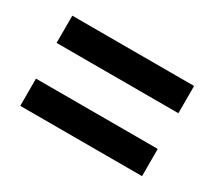

<svg xmlns="http://www.w3.org/2000/svg" viewBox="-71 -636 636 568"><g transform="rotate(30 246.5 -352.0)"><path d="M38 -413V-506H454V-413ZM38 -198V-291H454V-198Z"/></g></svg>

Font: Noto Sans Georgian Condensed SemiBold
Style: Regular
Weight: 600
Width: 3
Designer: Monotype Design Team, Akaki Razmadze
Foundry: Google LLC
Version: Version 2.005; ttfautohint (v1.8.4.7-5d5b)